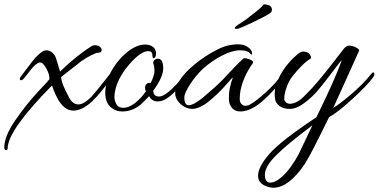

<svg xmlns="http://www.w3.org/2000/svg" viewBox="-50 -500 1777 901"><path d="M427 -264Q427 -252 404 -252Q352 -232 309 -195L237 -139Q237 -110 274 -43Q291 -10 317.5 -10Q344 -10 380 -47Q397 -65 462 -148Q467 -154 471.5 -151Q476 -148 476 -145Q476 -142 474 -138Q428 -68 382 -24Q335 19 295 19Q287 19 279 17Q229 6 194 -99Q-10 108 -14 193Q-14 205 -21 205L-26 203Q-30 199 -30 193Q-30 139 23 62.5Q76 -14 129 -70Q182 -126 182 -129Q182 -153 168 -177.5Q154 -202 145 -205.5Q136 -209 126 -203Q110 -193 93.5 -171.5Q77 -150 74.5 -147Q72 -144 68 -139Q64 -134 59 -128.5Q54 -123 48.5 -123.5Q43 -124 43 -129Q43 -134 47 -139.5Q51 -145 70.5 -171Q90 -197 103.5 -214.5Q117 -232 135.5 -248Q154 -264 168 -264Q182 -264 194 -254Q206 -244 210 -234Q214 -224 221.5 -198.5Q229 -173 232 -164Q307 -238 382 -285Q390 -288 397 -288L412 -285Q427 -278 427 -264Z M657 -110Q675 -147 675 -167Q675 -187 670.5 -198.5Q666 -210 674.5 -218Q683 -226 696 -224Q716 -219 716 -179Q716 -139 669 -74Q670 -47 697 -47Q724 -47 779 -105Q805 -135 811.5 -144Q818 -153 823 -150.5Q828 -148 828 -146Q828 -136 792 -94Q735 -24 691 -24Q662 -24 650 -49Q630 -28 611 -10Q572 23 524 23Q497 23 479 10Q444 -11 444 -65Q444 -124 484 -185Q507 -221 538 -248Q587 -291 631 -291Q642 -291 652 -288Q682 -278 682 -250Q682 -227 670 -227Q665 -229 665 -242Q665 -260 645 -260Q610 -260 555 -196Q500 -132 489 -67Q487 -56 487 -42.5Q487 -29 496 -11.5Q505 6 529.5 6Q554 6 583 -16Q612 -38 635 -72L632 -78Q628 -94 636 -104Q644 -114 657 -110Z M851 11Q835 11 816.5 1.5Q798 -8 785 -25.5Q772 -43 772 -63Q772 -83 781 -101Q801 -143 845.5 -182.5Q890 -222 938 -250Q986 -278 1014 -285Q1042 -292 1068.5 -292Q1095 -292 1114 -278.5Q1133 -265 1133 -250Q1133 -245 1132 -244Q1131 -243 1127 -245Q1115 -264 1077.5 -264Q1040 -264 992.5 -239.5Q945 -215 903 -178Q868 -145 841.5 -103.5Q815 -62 815 -43Q815 -6 836 -6Q857 -6 900 -40Q971 -100 997 -128Q1089 -227 1096 -227Q1108 -227 1125 -220Q1142 -213 1136 -203Q1085 -131 1076 -58Q1075 -49 1075 -35Q1075 -21 1083 -12Q1098 4 1124 -10Q1150 -24 1196.5 -66Q1243 -108 1271 -148Q1275 -153 1280 -150.5Q1285 -148 1285 -146Q1285 -131 1237.5 -80.5Q1190 -30 1165 -12Q1118 23 1078 23Q1040 23 1027 -15Q1024 -27 1024 -42Q1024 -87 1043 -137Q1039 -135 1006 -97Q973 -59 929.5 -24Q886 11 851 11ZM1186 -478Q1192 -480 1195 -480L1215 -474Q1226 -467 1226 -456Q1226 -445 1221 -442L1220 -440Q1203 -427 1138 -396Q1073 -365 1062.5 -364.5Q1052 -364 1052 -367.5Q1052 -371 1054 -373.5Q1056 -376 1067.5 -384Q1079 -392 1093 -401Q1107 -410 1112 -414.5Q1117 -419 1146 -441Q1175 -463 1186 -478Z M1232 381Q1224 381 1212 378Q1161 365 1161 324.5Q1161 284 1213.5 223Q1266 162 1435 50Q1529 -142 1554 -219Q1542 -205 1507 -158.5Q1472 -112 1445 -79.5Q1418 -47 1380 -18Q1342 11 1310 11Q1278 11 1260.5 -3.5Q1243 -18 1241 -34Q1239 -50 1239 -61Q1239 -98 1259 -135Q1289 -196 1340 -240Q1359 -258 1373.5 -258Q1388 -258 1400 -249Q1413 -235 1408 -225Q1370 -203 1321 -140Q1295 -106 1285 -54Q1284 -47 1284 -36.5Q1284 -26 1292.5 -19.5Q1301 -13 1310 -13Q1341 -13 1375 -46Q1409 -79 1440 -115.5Q1471 -152 1510.5 -203Q1550 -254 1562.5 -270Q1575 -286 1588 -286Q1604 -286 1621 -277Q1638 -268 1635.5 -263Q1633 -258 1584.5 -149.5Q1536 -41 1514 6Q1538 -7 1595.5 -55.5Q1653 -104 1693 -154Q1703 -166 1706 -156Q1707 -154 1707 -149.5Q1707 -145 1701 -137Q1670 -96 1602 -34Q1534 28 1494 50Q1409 225 1380 270Q1305 381 1232 381ZM1416 88Q1296 178 1244.5 230Q1193 282 1193 319.5Q1193 357 1219 357Q1239 357 1265 336.5Q1291 316 1315 282Q1339 248 1351.5 223.5Q1364 199 1386 151.5Q1408 104 1416 88Z"/></svg>

Font: Allura
Style: Regular
Weight: 400
Designer: Robert E. Leuschke
Foundry: Robert E. Leuschke
Version: Version 1.004